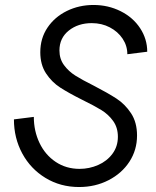

<svg xmlns="http://www.w3.org/2000/svg" viewBox="-20 -736 626 772"><path d="M36 -256 116 -266Q116 -209 139 -161Q162 -113 204 -85Q246 -57 300 -57Q339 -57 374.5 -72.5Q410 -88 432 -117.5Q454 -147 454 -186Q454 -223 435 -249.5Q416 -276 387.5 -293.5Q359 -311 310 -335Q256 -362 222 -384Q188 -406 165 -441Q142 -476 142 -526Q142 -582 171 -625Q200 -668 249 -692Q298 -716 356 -716Q415 -716 465 -691Q515 -666 543.5 -622.5Q572 -579 572 -528L492 -518Q492 -552 473 -580.5Q454 -609 421.5 -626Q389 -643 349 -643Q294 -643 256.5 -613Q219 -583 219 -533Q219 -499 237.5 -474Q256 -449 283 -432Q310 -415 358 -391Q414 -362 448.5 -339.5Q483 -317 507 -280.5Q531 -244 531 -191Q531 -133 500.5 -86Q470 -39 416.5 -11.5Q363 16 298 16Q223 16 163 -20.5Q103 -57 69.5 -119Q36 -181 36 -256Z"/></svg>

Font: MedMera Sans
Style: Italic
Weight: 400
Italic angle: -11°
Designer: Kasper Nordkvist
Foundry: UNCUT.wtf
Version: Version 1.300